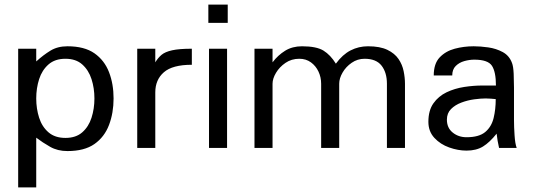

<svg xmlns="http://www.w3.org/2000/svg" viewBox="-20 -648 2335 841"><path d="M59.6 172.9V-434.6H138.7V-378.9Q169.9 -407.2 201.2 -426.3Q232.4 -445.3 275.4 -445.3Q349.6 -445.3 393.6 -414.6Q437.5 -383.8 457.5 -332Q477.5 -280.3 477.5 -216.8Q477.5 -153.3 457.5 -100.6Q437.5 -47.9 393.6 -17.1Q349.6 13.7 275.4 13.7Q232.4 13.7 199.7 -4.9Q167 -23.4 138.7 -44.9V172.9ZM266.6 -43.9Q312.5 -43.9 340.3 -68.4Q368.2 -92.8 380.9 -132.3Q393.6 -171.9 393.6 -216.8Q393.6 -261.7 380.9 -301.3Q368.2 -340.8 340.3 -365.7Q312.5 -390.6 266.6 -390.6Q220.7 -390.6 192.4 -365.7Q164.1 -340.8 151.4 -301.3Q138.7 -261.7 138.7 -216.8Q138.7 -171.9 151.4 -132.3Q164.1 -92.8 192.4 -68.4Q220.7 -43.9 266.6 -43.9Z M581.1 0V-434.6H660.2V-375Q671.9 -394.5 687.5 -407.7Q703.1 -420.9 733.9 -427.7Q764.6 -434.6 820.3 -434.6V-364.3Q735.4 -364.3 697.8 -331.5Q660.2 -298.8 660.2 -243.2V0Z M895.5 0V-434.6H974.6V0ZM892.6 -547.9V-627.9H977.5V-547.9Z M1094.7 0V-434.6H1173.8V-375Q1197.3 -406.2 1229 -425.8Q1260.7 -445.3 1302.7 -445.3Q1366.2 -445.3 1397 -426.3Q1427.7 -407.2 1451.2 -369.1Q1480.5 -409.2 1515.6 -427.2Q1550.8 -445.3 1591.8 -445.3Q1644.5 -445.3 1676.8 -429.7Q1709 -414.1 1725.6 -389.6Q1742.2 -365.2 1748 -336.4Q1753.9 -307.6 1753.9 -281.2V0H1674.8V-281.2Q1674.8 -330.1 1651.4 -360.4Q1627.9 -390.6 1577.1 -390.6Q1545.9 -390.6 1520.5 -373Q1495.1 -355.5 1480.5 -330.1Q1465.8 -304.7 1465.8 -281.2V0H1386.7V-281.2Q1386.7 -309.6 1375 -334.5Q1363.3 -359.4 1341.8 -375Q1320.3 -390.6 1291 -390.6Q1256.8 -390.6 1230.5 -372.6Q1204.1 -354.5 1189 -329.1Q1173.8 -303.7 1173.8 -281.2V0Z M2023.4 11.7Q1986.3 11.7 1947.8 -2Q1909.2 -15.6 1882.8 -43.9Q1856.4 -72.3 1856.4 -114.3Q1856.4 -164.1 1878.4 -195.3Q1900.4 -226.6 1936 -243.7Q1971.7 -260.7 2013.2 -267.1Q2054.7 -273.4 2092.8 -273.4H2152.3Q2152.3 -333 2134.8 -359.9Q2117.2 -386.7 2057.6 -386.7Q2036.1 -386.7 2013.7 -380.4Q1991.2 -374 1976.1 -358.9Q1960.9 -343.8 1960.9 -317.4H1879.9Q1879.9 -369.1 1905.8 -396.5Q1931.6 -423.8 1971.7 -434.6Q2011.7 -445.3 2054.7 -445.3Q2084 -445.3 2118.7 -440.4Q2153.3 -435.5 2182.1 -419.9Q2210.9 -404.3 2222.7 -372.1Q2228.5 -357.4 2230 -325.2Q2231.4 -293 2231.4 -264.6V-122.1Q2231.4 -91.8 2233.9 -55.2Q2236.3 -18.6 2243.2 0H2166Q2162.1 -16.6 2159.7 -31.2Q2157.2 -45.9 2155.3 -62.5Q2125 -24.4 2095.7 -6.3Q2066.4 11.7 2023.4 11.7ZM2023.4 -46.9Q2078.1 -46.9 2105.5 -69.8Q2132.8 -92.8 2142.1 -130.9Q2151.4 -168.9 2151.4 -213.9Q2144.5 -214.8 2130.4 -215.8Q2116.2 -216.8 2107.4 -216.8Q2085.9 -216.8 2057.1 -212.9Q2028.3 -209 2001 -198.7Q1973.6 -188.5 1955.6 -170.4Q1937.5 -152.3 1937.5 -124Q1937.5 -87.9 1962.9 -67.4Q1988.3 -46.9 2023.4 -46.9Z"/></svg>

Font: Padauk
Style: Regular
Weight: 400
Designer: Debbi Hosken, Becca Hirsbrunner Spalinger
Foundry: SIL International
Version: Version 5.003